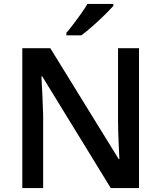

<svg xmlns="http://www.w3.org/2000/svg" viewBox="-20 -960 823 980"><path d="M689.5 0H545.4L195.8 -569.8H191.4Q193.8 -526.4 196.3 -475.8Q198.7 -425.3 200.2 -373V0H93.8V-713.9H236.8L585.9 -147.9H589.4Q587.4 -185.1 585.2 -237.5Q583 -290 582.5 -338.4V-713.9H689.5ZM558.6 -939.9V-930.2Q542.5 -911.6 513.4 -883.1Q484.4 -854.5 452.1 -826.2Q419.9 -797.9 395.5 -779.8H318.8V-792.5Q334.5 -810.5 354.5 -836.7Q374.5 -862.8 393.8 -890.1Q413.1 -917.5 426.3 -939.9Z"/></svg>

Font: Open Sans SemiBold
Style: Regular
Weight: 600
Designer: Monotype Design Team
Foundry: Monotype Imaging Inc.
Version: Version 3.003; ttfautohint (v1.8.4)